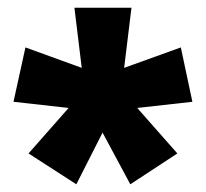

<svg xmlns="http://www.w3.org/2000/svg" viewBox="-20 -782 534 498"><path d="M321 -762H173L192 -606L46 -659L15 -518L158 -502L54 -384L178 -304L246 -438L318 -304L440 -384L336 -502L479 -518L449 -659L302 -606Z"/></svg>

Font: Noto Sans Hebrew Condensed Black
Style: Regular
Weight: 900
Width: 3
Designer: Monotype Design Team
Foundry: Monotype Imaging Inc.
Version: Version 2.004